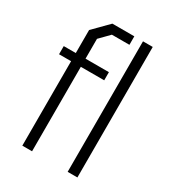

<svg xmlns="http://www.w3.org/2000/svg" viewBox="-179 -838 850 939"><g transform="rotate(30 246.5 -368.5)"><path d="M94 0V-477H26V-523H94V-653L177 -737H301V-689H202L149 -635V-523H281V-477H149V0ZM350 0V-737H405V0Z"/></g></svg>

Font: Tomorrow Light
Style: Regular
Weight: 300
Designer: Tony de Marco, Monica Rizzolli
Foundry: Just in Type
Version: Version 2.002